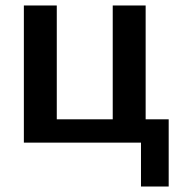

<svg xmlns="http://www.w3.org/2000/svg" viewBox="-20 -520 649 700"><path d="M511 -85V-500H391V-85H187V-500H67V0H494V160H595V-85Z"/></svg>

Font: Perun SemiBold
Style: Regular
Weight: 600
Foundry: Copyright (c) Stefan Peev, Context Ltd, 2016
Version: Version 1.089